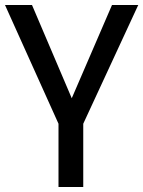

<svg xmlns="http://www.w3.org/2000/svg" viewBox="-22 -748 573 768"><path d="M531 -728 311 -253V0H212V-253L-2 -728H106L265 -355L426 -728Z"/></svg>

Font: Myanmar Chatu
Style: Regular
Weight: 400
Designer: Danh Hong
Foundry: Google Inc.
Version: Version 2.00 November 20, 2015